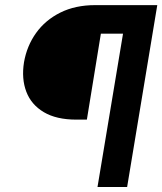

<svg xmlns="http://www.w3.org/2000/svg" viewBox="-20 -748 649 768"><path d="M578 -613.3H383.5L327.5 -269.5H285.5Q205.5 -269.5 155.2 -299.4Q104.9 -329.3 85.2 -381.3Q65.5 -433.3 76 -499Q87.5 -564.7 124.4 -616.2Q161.3 -667.7 221.2 -697.6Q281.1 -727.5 360.7 -727.5H597.2ZM370 0 491.1 -727.5H609.1L488.5 0Z"/></svg>

Font: Inter Variable
Style: Italic
Weight: 400
Italic angle: -9.39999°
Designer: Rasmus Andersson
Foundry: rsms
Version: Version 4.001;git-9221beed3